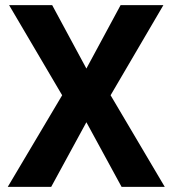

<svg xmlns="http://www.w3.org/2000/svg" viewBox="-20 -731 675 751"><path d="M184.1 -710.9 317.9 -462.9 451.7 -710.9H619.1L412.6 -358.4L624.5 0H455.6L317.9 -252.9L180.2 0H10.3L223.1 -358.4L15.6 -710.9Z"/></svg>

Font: Vazirmatn UI
Style: Bold
Weight: 700
Designer: Saber Rastikerdar
Foundry: Saber Rastikerdar
Version: Version 33.003